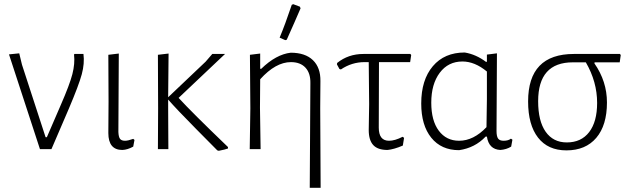

<svg xmlns="http://www.w3.org/2000/svg" viewBox="-20 -713 3012 918"><path d="M379 -455Q385 -410 371 -358Q357 -306 309 -193L226 0H171L23 -453L72 -458L85 -404L198 -57H204L271 -212Q313 -308 326 -358.5Q339 -409 334 -452L336 -455Z M565 4Q498 4 498 -77L499 -227L498 -451L548 -457L546 -82Q547 -58 554 -49Q561 -40 578 -40Q592 -40 617 -49L623 -44L617 -12Q590 3 565 4Z M735 0 736 -195 735 -451 786 -457 784 -248 963 -418 995 -455H1056L834 -245Q894 -179 1070 -10V-3Q1057 2 1026 8L1019 6Q1011 -2 917.5 -96.5Q824 -191 784 -237V-198L785 0Z M1375 -690 1382 -693 1414 -681 1417 -673Q1410 -656 1387 -604Q1364 -552 1351 -523L1344 -521L1317 -533Q1343 -595 1375 -690ZM1224 -457V-384H1229Q1300 -453 1370 -461Q1439 -461 1476 -425.5Q1513 -390 1512 -325L1511 -197L1513 185H1461L1464 -315Q1465 -363 1440.5 -389.5Q1416 -416 1371 -416Q1298 -416 1224 -334L1223 -198L1226 0H1174L1177 -195L1175 -451Z M1833 4Q1786 4 1764.5 -19.5Q1743 -43 1743 -91L1745 -215L1743 -416H1723Q1662 -416 1610 -381L1603 -383L1591 -405L1592 -412Q1645 -455 1718 -455H1942L1946 -450L1941 -416H1792L1791 -103Q1791 -40 1840 -40Q1868 -40 1905 -59L1912 -54L1906 -17Q1864 1 1833 4Z M2175 5Q2090 5 2042 -54.5Q1994 -114 1994 -218Q1994 -331 2049.5 -396.5Q2105 -462 2202 -462Q2256 -453 2304 -417L2308 -418V-452L2356 -458L2354 -87Q2354 -61 2361.5 -50.5Q2369 -40 2388 -40Q2410 -40 2423 -50L2430 -45L2424 -12Q2401 2 2372 4Q2317 1 2308 -60H2302Q2251 -6 2175 5ZM2042 -222Q2042 -136 2078 -88Q2114 -40 2175 -40Q2244 -40 2306 -105L2308 -239V-371Q2250 -419 2191 -419Q2123 -419 2082.5 -365Q2042 -311 2042 -222Z M2688 6Q2600 6 2552.5 -55Q2505 -116 2505 -228Q2505 -455 2724 -455H2944L2948 -450L2943 -415H2823L2822 -410Q2882 -324 2882 -223Q2882 -114 2831 -54Q2780 6 2688 6ZM2690 -32Q2759 -32 2797 -81.5Q2835 -131 2835 -221Q2835 -322 2781 -415H2719Q2553 -415 2553 -229Q2553 -134 2589 -83Q2625 -32 2690 -32Z"/></svg>

Font: Alegreya Sans SC Light
Style: Regular
Weight: 300
Designer: Juan Pablo del Peral
Foundry: Huerta Tipografica
Version: Version 2.007